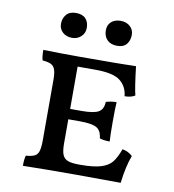

<svg xmlns="http://www.w3.org/2000/svg" viewBox="-78 -751 745 822"><g transform="rotate(10 294.5 -340.0)"><path d="M528 -120Q510 -73 501 1L308 0Q164 0 76 2Q76 -29 81 -43Q106 -45 118.5 -51Q131 -57 136 -73Q141 -89 141 -121V-384Q141 -413 135.5 -428Q130 -443 117.5 -449Q105 -455 81 -457Q76 -472 76 -502Q148 -500 233 -500Q417 -500 479 -502Q490 -408 498 -378Q481 -367 453 -367Q449 -409 418.5 -433Q388 -457 311 -457H233V-273H283Q336 -273 356.5 -285Q377 -297 378 -329Q400 -336 424 -336Q422 -311 422 -252Q422 -188 424 -165Q397 -165 380 -171Q377 -204 356.5 -216Q336 -228 283 -228H233V-123Q233 -91 239.5 -74.5Q246 -58 262.5 -51.5Q279 -45 312 -45H318Q376 -45 407.5 -55Q439 -65 454.5 -84.5Q470 -104 484 -142Q511 -137 528 -120ZM131 -625Q131 -649 145 -665.5Q159 -682 186 -682Q215 -682 229 -667Q243 -652 243 -627Q243 -604 227 -589Q211 -574 188 -574Q163 -574 147 -588.5Q131 -603 131 -625ZM325 -631Q325 -655 340.5 -668.5Q356 -682 381 -682Q406 -682 422 -667.5Q438 -653 438 -631Q438 -607 425 -590.5Q412 -574 384 -574Q356 -574 340.5 -589.5Q325 -605 325 -631Z"/></g></svg>

Font: Vollkorn SC
Style: Regular
Weight: 400
Designer: Friedrich Althausen
Foundry: Friedrich Althausen
Version: Version 4.015